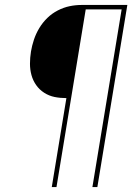

<svg xmlns="http://www.w3.org/2000/svg" viewBox="-20 -755 540 775"><path d="M189 0 248 -359Q223 -359 200.5 -363.5Q178 -368 158.5 -380.5Q139 -393 126 -411.5Q113 -430 107 -452Q101 -474 101 -498Q101 -522 105 -547Q109 -571 117 -595Q125 -619 138.5 -641.5Q152 -664 171 -682.5Q190 -701 213.5 -713Q237 -725 261 -730Q285 -735 310 -735H494L373 0H353L471 -717H326L208 0Z"/></svg>

Font: Iosevka SS18 Thin
Style: Italic
Weight: 100
Italic angle: -9°
Monospace: yes
Designer: Belleve Invis
Foundry: Belleve Invis
Version: Version 25.1.1; ttfautohint (v1.8.4)